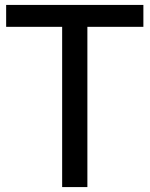

<svg xmlns="http://www.w3.org/2000/svg" viewBox="-20 -760 608 780"><path d="M232.5 0V-651H5V-740H562.5V-651H335V0Z"/></svg>

Font: Encode Sans SmCnd Md
Style: Regular
Weight: 500
Width: 4
Designer: Multiple Designers
Foundry: Impallari Type
Version: Version 3.002; ttfautohint (v1.8.3) -l 8 -r 50 -G 200 -x 14 